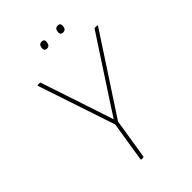

<svg xmlns="http://www.w3.org/2000/svg" viewBox="-233 -899 998 998"><g transform="rotate(-45 266.0 -400.0)"><path d="M201 0Q196 0 197 -5L232 -225L90 -650Q89 -653 91 -654Q93 -655 94 -655H107Q111 -655 112 -651L204 -375Q214 -344 224.5 -313Q235 -282 245 -250H246Q267 -282 286.5 -313Q306 -344 327 -375L508 -652Q510 -655 514 -655H528Q530 -655 531 -654Q532 -653 531 -650L253 -225L218 -5Q217 0 212 0ZM378 -754Q369 -754 364.5 -759.5Q360 -765 361 -773L362 -781Q365 -800 385 -800Q394 -800 398.5 -794.5Q403 -789 402 -781L401 -773Q398 -754 378 -754ZM260 -754Q251 -754 246.5 -759.5Q242 -765 243 -773L244 -781Q247 -800 266 -800Q276 -800 280.5 -794.5Q285 -789 283 -781L282 -773Q279 -754 260 -754Z"/></g></svg>

Font: Sofia Sans Semi Condensed Thin
Style: Italic
Weight: 250
Italic angle: -9°
Version: Version 4.100